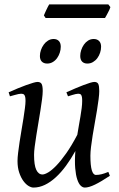

<svg xmlns="http://www.w3.org/2000/svg" viewBox="-20 -827 539 867"><path d="M476.1 -33.2Q436.5 -6.8 408.9 6.6Q381.3 20 362.8 20Q353.5 20 344.5 11.5Q335.4 2.9 328.9 -16.6Q322.3 -36.1 319.6 -67.6Q316.9 -99.1 320.3 -145Q300.3 -108.9 278.1 -78.6Q255.9 -48.3 231.9 -26.4Q208 -4.4 182.6 7.8Q157.2 20 130.9 20Q121.1 20 108.6 12.5Q96.2 4.9 85.2 -10.3Q74.2 -25.4 66.7 -47.9Q59.1 -70.3 59.1 -100.1Q59.1 -114.7 61.8 -137.2Q64.5 -159.7 68.4 -185.5Q72.3 -211.4 77.1 -239.3Q82 -267.1 85.9 -292.5Q89.8 -317.9 92.5 -338.4Q95.2 -358.9 95.2 -371.1Q95.2 -382.3 93.8 -388.9Q92.3 -395.5 89.6 -398.7Q86.9 -401.9 83.3 -402.8Q79.6 -403.8 75.2 -403.8Q70.8 -403.8 62.5 -402.1Q54.2 -400.4 45.9 -397.9Q36.1 -395.5 24.9 -392.1L19 -410.2Q39.6 -419.4 60.3 -428Q81.1 -436.5 98.6 -442.9Q116.2 -449.2 129.6 -453.1Q143.1 -457 148.9 -457Q163.1 -457 168 -447.8Q172.9 -438.5 172.9 -416Q172.9 -401.9 169.9 -378.9Q167 -356 162.6 -328.6Q158.2 -301.3 153.3 -272Q148.4 -242.7 144 -215.3Q139.6 -188 136.7 -165Q133.8 -142.1 133.8 -127.9Q133.8 -81.1 143.8 -60.1Q153.8 -39.1 171.9 -39.1Q181.6 -39.1 197.8 -48.6Q213.9 -58.1 234.4 -79.3Q254.9 -100.6 279.1 -134.8Q303.2 -168.9 329.1 -218.3Q332.5 -239.3 336.2 -260.5Q339.8 -281.7 343.3 -301.5Q346.7 -321.3 348.9 -339.1Q351.1 -356.9 351.1 -371.1Q351.1 -382.3 349.9 -388.9Q348.6 -395.5 346.2 -398.7Q343.8 -401.9 340.6 -402.8Q337.4 -403.8 333 -403.8Q328.6 -403.8 321 -402.1Q313.5 -400.4 305.7 -397.9Q296.9 -395.5 287.1 -392.1L279.8 -410.2Q300.3 -419.4 320.3 -428Q340.3 -436.5 357.2 -442.9Q374 -449.2 386.7 -453.1Q399.4 -457 405.8 -457Q419.4 -457 423.8 -447.8Q428.2 -438.5 428.2 -416Q428.2 -401.9 425.3 -379.2Q422.4 -356.4 418 -329.3Q413.6 -302.2 408.2 -272.7Q402.8 -243.2 398.4 -215.6Q394 -188 391.1 -164.1Q388.2 -140.1 388.2 -124Q388.2 -79.6 394.5 -58.3Q400.9 -37.1 413.1 -37.1Q425.8 -37.1 438.7 -40.3Q451.7 -43.5 469.2 -50.8ZM254.4 -616.2Q254.4 -602.5 250 -589.1Q245.6 -575.7 237.8 -564.7Q230 -553.7 218.5 -546.9Q207 -540 193.4 -540Q177.7 -540 168.9 -548.8Q160.2 -557.6 160.2 -574.2Q160.2 -587.4 164.8 -600.8Q169.4 -614.3 177.5 -625.5Q185.5 -636.7 197 -643.8Q208.5 -650.9 222.2 -650.9Q237.3 -650.9 245.8 -641.8Q254.4 -632.8 254.4 -616.2ZM436.5 -616.2Q436.5 -602.5 432.1 -589.1Q427.7 -575.7 419.7 -564.7Q411.6 -553.7 400.1 -546.9Q388.7 -540 374.5 -540Q359.4 -540 350.8 -548.8Q342.3 -557.6 342.3 -574.2Q342.3 -587.4 346.7 -600.8Q351.1 -614.3 358.9 -625.5Q366.7 -636.7 377.9 -643.8Q389.2 -650.9 403.3 -650.9Q418.5 -650.9 427.5 -641.8Q436.5 -632.8 436.5 -616.2ZM478.5 -794.9Q477.1 -789.6 473.9 -782.7Q470.7 -775.9 467 -769Q463.4 -762.2 460 -755.9Q456.5 -749.5 454.1 -745.6H186L178.2 -757.3Q180.2 -762.2 183.1 -768.8Q186 -775.4 189.2 -782.2Q192.4 -789.1 195.8 -795.7Q199.2 -802.2 202.1 -807.1H469.2Z"/></svg>

Font: Gentium Plus Phon
Style: Italic
Weight: 400
Italic angle: -8°
Designer: J. Victor Gaultney, Annie Olsen, Iska Routamaa, Becca Hirsbrunner
Foundry: SIL International
Version: Version 5.000